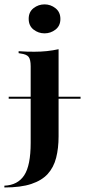

<svg xmlns="http://www.w3.org/2000/svg" viewBox="-64 -647 381 860"><path d="M-25 -204.8V-213.7H296.8V-204.8ZM73.4 -208.9V-350Q73.4 -380.6 64.1 -392.3Q54.8 -404 28.2 -407.3L19.4 -408.9V-417.7Q41.1 -416.1 57.7 -415.7Q74.2 -415.3 90.3 -415.3Q119.4 -415.3 146 -418.1Q172.6 -421 198.4 -426.6V-417.7V-208.9ZM-44.4 192.7V184.7Q15.3 182.3 44.4 138.3Q73.4 94.4 73.4 -7.3V-208.9H198.4V-36.3Q198.4 16.9 187.5 59.7Q176.6 102.4 150 131.9Q123.4 161.3 76.2 177Q29 192.7 -44.4 192.7ZM135.5 -497.6Q108.1 -497.6 86.3 -514.5Q64.5 -531.5 64.5 -562.9Q64.5 -593.5 86.3 -610.5Q108.1 -627.4 135.5 -627.4Q162.9 -627.4 184.7 -610.1Q206.5 -592.7 206.5 -562.1Q206.5 -531.5 184.7 -514.5Q162.9 -497.6 135.5 -497.6Z"/></svg>

Font: Playfair 144pt SemiCondensed ExtraBold
Style: Regular
Weight: 800
Width: 4
Designer: Claus Eggers Sørensen
Foundry: Claus Eggers Sørensen
Version: Version 2.203